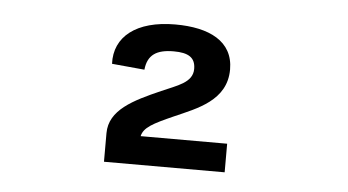

<svg xmlns="http://www.w3.org/2000/svg" viewBox="-33 -880 686 378"><g transform="rotate(5 310.0 -691.0)"><path d="M300 -831.5C223 -831.5 180 -797 182.5 -743.5L247 -737.5C250 -767 267.5 -778.5 301.5 -778.5C330.5 -778.5 344.5 -770 344.5 -747.5C344.5 -720 313.5 -712 283.5 -698.5C230 -675 183.5 -652.5 183.5 -606.5V-550H422V-606.5H251C255 -624 272.5 -633 313 -651C357 -670.5 415 -691 415 -752.5C415 -808.5 367 -831.5 300 -831.5Z"/></g></svg>

Font: Monaspace Krypton SemiBold
Style: Regular
Weight: 600
Designer: Riley Cran & the Lettermatic Team
Foundry: Lettermatic
Version: Version 1.200 (Monaspace Krypton)